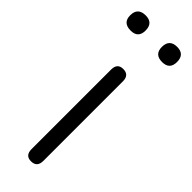

<svg xmlns="http://www.w3.org/2000/svg" viewBox="-252 -707 725 725"><g transform="rotate(45 111.0 -344.0)"><path d="M111 4Q80 4 80 -30V-455Q80 -489 111 -489Q143 -489 143 -455V-30Q143 4 111 4ZM196 -611Q155 -611 155 -651Q155 -692 196 -692Q236 -692 236 -651Q236 -611 196 -611ZM28 -611Q-14 -611 -14 -651Q-14 -692 28 -692Q68 -692 68 -651Q68 -611 28 -611Z"/></g></svg>

Font: Chiron GoRound TC L
Style: Regular
Weight: 300
Designer: Ryoko NISHIZUKA 西塚涼子 (kana, bopomofo & ideographs); Paul D. Hunt (Latin, Greek & Cyrillic); Sandoll Communications 산돌커뮤니
Foundry: Adobe
Version: Version 1.000;hotconv 1.1.1;makeotfexe 2.6.0